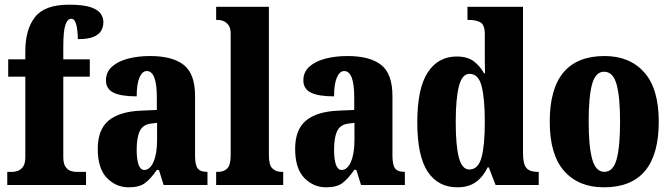

<svg xmlns="http://www.w3.org/2000/svg" viewBox="-20 -789 2864 819"><path d="M11 0V-56H35Q43 -56 55.5 -60Q68 -64 78 -77.5Q88 -91 88 -119V-462H15V-536H88V-569Q88 -664 129.5 -716.5Q171 -769 274 -769Q336 -769 367.5 -758Q399 -747 410 -730Q421 -713 421 -695Q421 -676 412.5 -659.5Q404 -643 380.5 -632.5Q357 -622 312 -622Q312 -638 310 -658Q308 -678 302 -693.5Q296 -709 284 -709Q268 -709 259 -683Q250 -657 250 -590V-536H363V-462H250V-119Q250 -91 259.5 -77.5Q269 -64 281.5 -60Q294 -56 303 -56H347V0Z M529 10Q475 10 436 -30Q397 -70 397 -154Q397 -236 443 -274.5Q489 -313 581 -317L649 -320V-374Q649 -486 606 -486Q587 -486 575 -458.5Q563 -431 563 -378Q496 -378 464 -394Q432 -410 432 -446Q432 -482 458 -505Q484 -528 526.5 -539Q569 -550 620 -550Q716 -550 764 -512Q812 -474 812 -380V-126Q812 -86 823 -71Q834 -56 862 -56H865V0H678L658 -64H649Q621 -24 597 -7Q573 10 529 10ZM595 -64Q620 -64 635 -99Q650 -134 650 -191V-265L625 -262Q590 -258 576.5 -230.5Q563 -203 563 -150Q563 -109 571 -86.5Q579 -64 595 -64Z M902 0V-56H912Q935 -56 949.5 -70.5Q964 -85 964 -127V-645Q964 -671 953.5 -683.5Q943 -696 931 -700Q919 -704 912 -704H902V-760H1127V-127Q1127 -85 1142 -70.5Q1157 -56 1180 -56H1188V0Z M1371 10Q1317 10 1278 -30Q1239 -70 1239 -154Q1239 -236 1285 -274.5Q1331 -313 1423 -317L1491 -320V-374Q1491 -486 1448 -486Q1429 -486 1417 -458.5Q1405 -431 1405 -378Q1338 -378 1306 -394Q1274 -410 1274 -446Q1274 -482 1300 -505Q1326 -528 1368.5 -539Q1411 -550 1462 -550Q1558 -550 1606 -512Q1654 -474 1654 -380V-126Q1654 -86 1665 -71Q1676 -56 1704 -56H1707V0H1520L1500 -64H1491Q1463 -24 1439 -7Q1415 10 1371 10ZM1437 -64Q1462 -64 1477 -99Q1492 -134 1492 -191V-265L1467 -262Q1432 -258 1418.5 -230.5Q1405 -203 1405 -150Q1405 -109 1413 -86.5Q1421 -64 1437 -64Z M1931 10Q1849 10 1804.5 -56.5Q1760 -123 1760 -267Q1760 -412 1804.5 -480Q1849 -548 1928 -548Q1974 -548 2001 -527.5Q2028 -507 2045 -476H2049Q2048 -499 2048 -529Q2048 -559 2048 -588V-643Q2048 -684 2028.5 -694Q2009 -704 1982 -704H1974V-760H2211V-135Q2211 -89 2225.5 -72.5Q2240 -56 2271 -56H2278V0H2094L2065 -75H2060Q2041 -35 2010 -12.5Q1979 10 1931 10ZM1982 -66Q2020 -66 2034 -117.5Q2048 -169 2048 -269Q2048 -368 2034.5 -421Q2021 -474 1983 -474Q1951 -474 1937.5 -421Q1924 -368 1924 -268Q1924 -167 1937.5 -116.5Q1951 -66 1982 -66Z M2556 10Q2448 10 2386.5 -59.5Q2325 -129 2325 -270Q2325 -550 2559 -550Q2666 -550 2728 -480.5Q2790 -411 2790 -270Q2790 10 2556 10ZM2558 -56Q2596 -56 2610.5 -110.5Q2625 -165 2625 -270Q2625 -376 2610 -429.5Q2595 -483 2557 -483Q2520 -483 2505.5 -429.5Q2491 -376 2491 -270Q2491 -165 2506 -110.5Q2521 -56 2558 -56Z"/></svg>

Font: Noto Serif Thai ExtraCondensed Black
Style: Regular
Weight: 900
Width: 2
Designer: Monotype Design Team
Foundry: Monotype Imaging Inc.
Version: Version 2.002; ttfautohint (v1.8.4.7-5d5b)